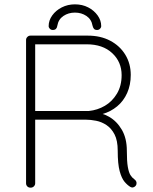

<svg xmlns="http://www.w3.org/2000/svg" viewBox="-20 -864 704 884"><path d="M121 0Q111 0 105.5 -6Q100 -12 100 -20V-680Q100 -688 106 -694Q112 -700 120 -700H384Q443 -700 487.5 -676.5Q532 -653 557 -612Q582 -571 582 -519Q582 -473 565.5 -436Q549 -399 519.5 -374.5Q490 -350 452 -339L406 -347Q446 -347 482 -326.5Q518 -306 541 -266.5Q564 -227 564 -170Q564 -121 568.5 -95.5Q573 -70 580.5 -58Q588 -46 598 -39Q604 -35 607 -29Q610 -23 608 -15Q606 -9 601.5 -5.5Q597 -2 592 -1Q587 0 581 -3Q567 -11 553.5 -27Q540 -43 531 -76Q522 -109 522 -170Q522 -217 507.5 -245Q493 -273 470.5 -288Q448 -303 422.5 -308Q397 -313 376 -313H133L142 -325V-20Q142 -12 136 -6Q130 0 121 0ZM132 -353H389Q429 -357 463 -377Q497 -397 518.5 -433Q540 -469 540 -518Q540 -579 496.5 -619.5Q453 -660 379 -660H137L142 -667V-342ZM325 -844Q359 -844 386 -830Q413 -816 429.5 -793Q446 -770 446 -744Q446 -737 440.5 -731.5Q435 -726 427 -726Q417 -726 412.5 -731.5Q408 -737 406 -746Q401 -775 378 -790.5Q355 -806 325 -806Q295 -806 272 -790.5Q249 -775 244 -746Q243 -737 238 -731.5Q233 -726 223 -726Q215 -726 209.5 -731.5Q204 -737 204 -744Q204 -770 220.5 -793Q237 -816 264.5 -830Q292 -844 325 -844Z"/></svg>

Font: Quicksand Light Light
Style: Regular
Weight: 300
Version: Version 3.006